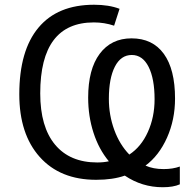

<svg xmlns="http://www.w3.org/2000/svg" viewBox="-20 -745 819 806"><path d="M714.8 -331.1Q714.8 -242.7 681.2 -167.2Q647.5 -91.8 590.8 -49.8Q623 -35.2 667 -35.2Q705.1 -35.2 734.9 -45.9V28.8Q707.5 41 663.1 41Q576.2 41 503.9 -7.8Q454.1 9.8 383.8 9.8Q232.4 9.8 146.7 -86.2Q61 -182.1 61 -349.1Q61 -532.7 141.4 -628.9Q221.7 -725.1 375 -725.1Q437 -725.1 481.9 -708L459 -637.2Q418 -650.9 374 -650.9Q148.9 -650.9 148.9 -353Q148.9 -212.4 211.2 -137.7Q273.4 -63 388.2 -63Q414.6 -63 437 -67.9Q395 -118.2 372.6 -187.5Q350.1 -256.8 350.1 -335Q350.1 -454.1 398.4 -519Q446.8 -584 532.2 -584Q620.6 -584 667.7 -519Q714.8 -454.1 714.8 -331.1ZM628.9 -328.1Q628.9 -414.6 603.8 -464.4Q578.6 -514.2 533.2 -514.2Q487.3 -514.2 462.2 -465.1Q437 -416 437 -330.1Q437 -261.7 459.7 -199.7Q482.4 -137.7 522.9 -96.2Q572.8 -128.9 600.8 -191.2Q628.9 -253.4 628.9 -328.1Z"/></svg>

Font: XL-Viking
Style: Regular
Weight: 400
Foundry: Ascender Corporation
Version: Version 1.10 March 23, 2015